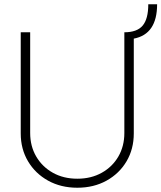

<svg xmlns="http://www.w3.org/2000/svg" viewBox="-20 -881 767 913"><path d="M571.3 -727.5Q631.8 -727.5 658.4 -759.3Q685.1 -791 685.1 -860.8H727.1Q727.1 -718.3 616.2 -697.3V-246.6Q616.2 -172.4 581.8 -114Q547.4 -55.7 486.6 -22Q425.8 11.7 347.7 11.7Q269.5 11.7 208.7 -22Q147.9 -55.7 113.3 -114Q78.6 -172.4 78.6 -246.6V-727.5H123.5V-248.5Q123.5 -186 152.1 -137Q180.7 -87.9 231.2 -59.6Q281.7 -31.2 347.7 -31.2Q413.6 -31.2 464.1 -59.6Q514.6 -87.9 543 -137Q571.3 -186 571.3 -248.5V-693.4Z"/></svg>

Font: Inter Display Extra Light
Style: Regular
Weight: 200
Designer: Rasmus Andersson
Foundry: rsms
Version: Version 4.000;git-4fc901f